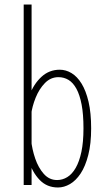

<svg xmlns="http://www.w3.org/2000/svg" viewBox="-20 -820 490 851"><path d="M85 0V-800H120V-71V0ZM245 -511Q272 -511 297 -496Q322 -481 341.5 -449.5Q361 -418 372.5 -368.8Q384 -319.5 384 -251Q384 -182.5 371.2 -132.8Q358.5 -83 337.5 -51.2Q316.5 -19.5 290.2 -4.2Q264 11 237 11Q188 11 155.8 -22.5Q123.5 -56 107.8 -108Q92 -160 92 -216L118 -200Q122 -158.5 136 -117.5Q150 -76.5 174.2 -49.2Q198.5 -22 233 -22Q257 -22 278.2 -35Q299.5 -48 315.5 -75.8Q331.5 -103.5 340.8 -147Q350 -190.5 350 -251Q350 -313 341.8 -356.2Q333.5 -399.5 318.8 -426.5Q304 -453.5 283.8 -465.8Q263.5 -478 239 -478Q204.5 -478 179 -451.8Q153.5 -425.5 138 -387Q122.5 -348.5 118 -312L92 -292Q92 -348 110.8 -398Q129.5 -448 163.8 -479.5Q198 -511 245 -511Z"/></svg>

Font: League Mono Thin Condensed
Style: Regular
Weight: 100
Width: 1
Designer: Tyler Finck
Foundry: The League of Moveable Type / Tyler Finck
Version: Version 2.300;RELEASE